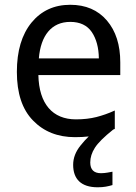

<svg xmlns="http://www.w3.org/2000/svg" viewBox="-20 -566 572 806"><path d="M274.9 -545.9C207.5 -545.9 153.3 -521 112.3 -471.2C71.3 -420.9 50.8 -352.1 50.8 -264.2C50.8 -174.8 73.2 -106.4 118.7 -60.1C163.6 -13.7 222.2 9.8 294.9 9.8C315.9 9.8 335 8.8 352.5 6.8C341.3 17.6 329.6 30.3 318.4 44.4C297.4 70.3 287.1 97.2 287.1 126C287.1 184.6 319.3 220.2 390.1 220.2C417 220.2 433.1 216.3 452.1 210.9V154.8C440.9 156.2 425.3 161.1 403.8 161.1C374 161.1 358.9 146 358.9 116.2C358.9 95.2 365.2 74.7 378.4 54.2C391.1 34.2 416.5 8.8 455.1 -22C457.5 -22.9 459.5 -23.9 461.9 -24.9V-102.1C435.1 -89.8 409.7 -81.1 384.8 -74.7C359.9 -68.4 331.1 -64.9 298.8 -64.9C200.7 -64.9 143.6 -129.9 141.1 -251H484.9V-304.2C484.9 -377.4 466.3 -436 428.7 -480C391.1 -523.9 339.8 -545.9 274.9 -545.9ZM274.9 -474.1C315.4 -474.1 345.7 -460 365.2 -431.6C384.3 -403.3 394.5 -366.2 395 -320.8H143.1C150.9 -417 196.3 -474.1 274.9 -474.1Z"/></svg>

Font: Avrile Sans
Style: Regular
Weight: 400
Designer: Monotype Design Team, Google (font), Stefan Peev (BGR Cyrillic), Cristiano Sobral (main changes)
Foundry: The Avrile Sans Project Authors
Version: Version 3.110